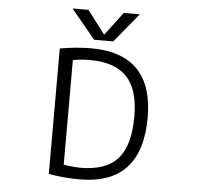

<svg xmlns="http://www.w3.org/2000/svg" viewBox="-62 -1020 1124 1094"><g transform="rotate(5 500.0 -473.5)"><path d="M601.6 -957H693.4L555.7 -790H446.3L308.6 -957H399.4L500 -825.2H502ZM712.9 -375Q712.9 -528.3 644.5 -600.6Q576.2 -672.9 432.6 -672.9Q380.9 -672.9 335.9 -664.1V-66.4Q380.9 -57.6 432.6 -56.6Q577.1 -56.6 645 -131.8Q712.9 -207 712.9 -375ZM789.1 -375Q789.1 9.8 432.6 9.8Q343.8 9.8 255.9 -5.9V-723.6Q345.7 -739.3 432.6 -740.2Q789.1 -740.2 789.1 -375Z"/></g></svg>

Font: GenEi Gothic M SemiLight
Style: Regular
Weight: 350
Designer: o_tamon (Modified); [Source Han Sans]
Ryoko NISHIZUKA  (kana & ideographs); Paul D. Hunt (Latin, Greek & Cyrillic); Wenl
Version: Version 1.1a;Original Version 1.004